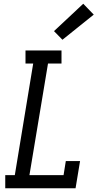

<svg xmlns="http://www.w3.org/2000/svg" viewBox="-20 -1004 540 1024"><path d="M8 0V-70H59L157 -665H116V-735H308V-665H236L137 -70H319L331 -145H407L383 0ZM313 -792 268 -838 424 -984 480 -926Z"/></svg>

Font: Iosevka Gothic
Style: Italic
Weight: 400
Italic angle: -9°
Monospace: yes
Designer: Belleve Invis
Foundry: Belleve Invis
Version: Version 15.5.1; ttfautohint (v1.8.4)